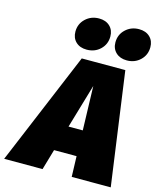

<svg xmlns="http://www.w3.org/2000/svg" viewBox="-207 -1050 943 1145"><g transform="rotate(15 265.0 -477.5)"><path d="M236 -756Q194 -756 169 -780Q144 -804 144 -843Q144 -891 178 -923Q212 -955 261 -955Q303 -955 328 -931Q353 -907 353 -868Q353 -820 319.5 -788Q286 -756 236 -756ZM484 -756Q442 -756 416.5 -780Q391 -804 391 -843Q391 -891 425 -923Q459 -955 508 -955Q550 -955 575 -931Q600 -907 600 -868Q600 -820 566.5 -788Q533 -756 484 -756ZM222 -698H491L588 0H347L343 -127H204L167 0H-70ZM251 -285H339L331 -557Z"/></g></svg>

Font: Fira Sans Ultra
Style: Italic
Weight: 950
Italic angle: -8°
Designer: Carrois Corporate & Edenspiekermann AG
Foundry: Carrois Corporate GbR & Edenspiekermann AG
Version: Version 4.203;PS 004.203;hotconv 1.0.88;makeotf.lib2.5.64775